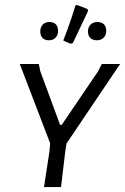

<svg xmlns="http://www.w3.org/2000/svg" viewBox="-20 -757 506 777"><path d="M249 -176 244 -143 227 0H158L180 -143L183 -177L60 -498H137L143 -469L223 -252H230L376 -467L392 -498H466ZM236 -593Q264 -664 285 -734L291 -737L333 -721L337 -714L275 -583L265 -580ZM143 -630Q143 -647 153 -657.5Q163 -668 180 -668Q197 -668 206 -658.5Q215 -649 215 -632Q215 -615 205 -604.5Q195 -594 178 -594Q161 -594 152 -603.5Q143 -613 143 -630ZM336 -630Q336 -647 346.5 -657.5Q357 -668 374 -668Q391 -668 400.5 -658.5Q410 -649 410 -632Q410 -615 399.5 -604.5Q389 -594 372 -594Q355 -594 345.5 -603.5Q336 -613 336 -630Z"/></svg>

Font: Alegreya Sans SC
Style: Italic
Weight: 400
Italic angle: -7°
Designer: Juan Pablo del Peral
Foundry: Huerta Tipografica
Version: Version 2.008; ttfautohint (v1.6)